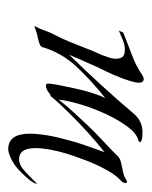

<svg xmlns="http://www.w3.org/2000/svg" viewBox="30 -340 378 479"><g transform="rotate(90 219.5 -100.0)"><path d="M352 69Q313 69 313 15Q313 -3 317 -27.5Q321 -52 330 -84Q333 -97 342.5 -124.5Q352 -152 359 -171Q338 -155 311 -130.5Q284 -106 260.5 -82Q237 -58 225 -44Q217 -33 217 -37L206 -29Q199 -25 193.5 -25Q188 -25 188 -30Q188 -38 191.5 -56Q195 -74 200 -97Q205 -120 211.5 -140.5Q218 -161 224 -173Q180 -138 145.5 -101Q111 -64 97 -16Q96 -12 89.5 -9.5Q83 -7 75 -5Q68 -4 60 -1.5Q52 1 45 4Q45 2 47 -2Q49 -6 50 -8Q53 -14 56.5 -24.5Q60 -35 67 -48Q76 -65 84.5 -86Q93 -107 99 -122.5Q105 -138 105 -138L117 -165Q119 -172 121.5 -178Q124 -184 125 -190Q126 -194 126 -200Q126 -210 121.5 -216Q117 -222 103 -222Q92 -222 79.5 -217Q67 -212 56 -207Q57 -209 58.5 -213Q60 -217 61 -218Q66 -220 86.5 -228Q107 -236 125 -243Q133 -246 141.5 -250.5Q150 -255 157 -259Q159 -261 166 -265Q173 -269 175 -269H177Q186 -269 186 -255Q184 -240 175 -216Q167 -194 156.5 -173Q146 -152 144 -147L116 -83Q158 -126 194 -165.5Q230 -205 262 -243Q281 -266 309 -266Q314 -266 320.5 -265.5Q327 -265 331 -263Q336 -261 333.5 -258.5Q331 -256 328 -255Q312 -251 295 -228Q278 -205 263.5 -173.5Q249 -142 240 -111.5Q231 -81 229 -63Q229 -62 228.5 -60.5Q228 -59 228 -57Q244 -77 260 -94.5Q276 -112 292 -129Q310 -148 329 -165.5Q348 -183 367 -202Q372 -208 378.5 -210.5Q385 -213 392 -214Q401 -216 409 -217.5Q417 -219 424 -223Q431 -228 433.5 -227Q436 -226 436 -225V-223Q436 -217 428 -210Q416 -199 403 -175.5Q390 -152 379.5 -124.5Q369 -97 362 -74Q349 -29 349 1Q349 42 377 42Q392 42 409.5 25Q427 8 437 -2Q438 -2 438.5 -1.5Q439 -1 438 -1Q435 12 406 40Q392 54 376 61.5Q360 69 352 69Z"/></g></svg>

Font: Grey Qo
Style: Regular
Weight: 400
Designer: Robert E. Leuschke
Foundry: Robert E. Leuschke
Version: Version 2.010